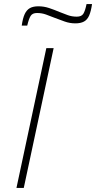

<svg xmlns="http://www.w3.org/2000/svg" viewBox="-20 -925 473 945"><path d="M61 0 208 -688H244L97 0ZM87 -799Q92 -835 101.5 -855.5Q111 -876 127 -885Q143 -894 169 -894Q196 -894 221.5 -885.5Q247 -877 273 -866Q293 -858 313.5 -850.5Q334 -843 358 -843Q381 -843 390 -857Q399 -871 406 -905H433Q428 -870 419 -849Q410 -828 393.5 -819Q377 -810 351 -810Q324 -810 298.5 -819Q273 -828 247 -838Q227 -846 206.5 -853.5Q186 -861 162 -861Q140 -861 131 -847Q122 -833 114 -799Z"/></svg>

Font: Saira Thin
Style: Italic
Weight: 100
Italic angle: -12°
Designer: Hector Gatti with collaboration of the Omnibus-Type team
Foundry: Omnibus-Type
Version: Version 1.101